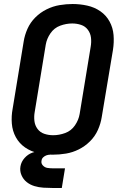

<svg xmlns="http://www.w3.org/2000/svg" viewBox="-20 -763 616 957"><path d="M243 8Q276 8 309 2.5Q342 -3 373 -18.5Q404 -34 429 -59Q454 -84 468 -115.5Q482 -147 487 -179L543 -514Q549 -552 546 -588.5Q543 -625 526 -656Q509 -687 480 -707Q451 -727 415 -735Q379 -743 342 -743Q310 -743 277 -737.5Q244 -732 212.5 -716.5Q181 -701 156 -676Q131 -651 117 -619.5Q103 -588 98 -556L43 -221Q36 -184 39 -147Q42 -110 59 -79Q76 -48 105 -28Q134 -8 170 0Q206 8 243 8ZM245 -89Q222 -89 201 -96Q180 -103 167 -120.5Q154 -138 151.5 -160.5Q149 -183 153 -205L208 -540Q213 -570 231.5 -597Q250 -624 280 -635Q310 -646 340 -646Q363 -646 384 -639Q405 -632 418 -614.5Q431 -597 433.5 -575Q436 -553 432 -530L377 -195Q372 -165 353.5 -138Q335 -111 305 -100Q275 -89 245 -89ZM243 174H288L304 76H244Q244 76 244 76Q244 76 244 76H243Q230 76 216.5 74Q203 72 193.5 61.5Q184 51 187 38Q188 28 195.5 21Q203 14 212 11Q221 8 230 8V-16Q208 -16 185.5 -13Q163 -10 141 -2Q119 6 102.5 24.5Q86 43 82 66Q78 89 87 110Q96 131 113 144.5Q130 158 151.5 164.5Q173 171 196.5 172.5Q220 174 243 174Z"/></svg>

Font: Iosevka Sparkle Semibold
Style: Italic
Weight: 600
Italic angle: -9°
Designer: Belleve Invis
Foundry: Belleve Invis
Version: Version 4.5.0; ttfautohint (v1.8.3)